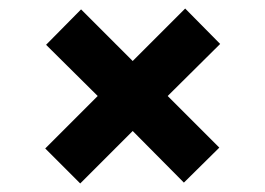

<svg xmlns="http://www.w3.org/2000/svg" viewBox="-20 -515 622 450"><path d="M168 -85 86 -167 209 -290 88 -410 170 -493 291 -372 414 -495 496 -412 373 -290 494 -169 411 -87 291 -208Z"/></svg>

Font: DM Sans 28pt ExtraBold
Style: Regular
Weight: 800
Version: Version 4.004;gftools[0.9.30]